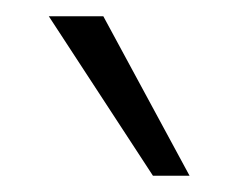

<svg xmlns="http://www.w3.org/2000/svg" viewBox="-20 -726 298 236"><path d="M168 -510 40 -706H107L213 -510Z"/></svg>

Font: Ysabeau Office Light
Style: Regular
Weight: 300
Designer: Christian Thalmann (Catharsis Fonts)
Version: Version 2.001;gftools[0.9.30]; featfreeze: tnum,lnum,ss02